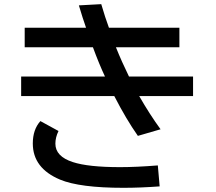

<svg xmlns="http://www.w3.org/2000/svg" viewBox="-20 -854 1040 926"><path d="M99.1 -720.2H395Q378.9 -765.6 360.4 -828.1L468.3 -834Q487.3 -769 505.4 -720.2H845.2V-626H539.1Q566.9 -556.6 602.1 -484.9H911.1V-390.6H651.4Q702.6 -301.3 754.4 -230.5L645 -198.7Q588.4 -279.3 531.2 -390.6H82V-484.9H486.3Q458 -544.9 428.2 -626H99.1ZM750 44.9Q656.2 51.8 575.7 51.8Q364.3 51.8 269.5 12.2Q138.2 -43 138.2 -162.1Q138.2 -229 174.8 -270L262.2 -222.2Q247.1 -191.4 247.1 -161.1Q247.1 -99.6 331.1 -72.3Q405.8 -47.9 559.6 -47.9Q636.7 -47.9 741.2 -56.2Z"/></svg>

Font: FORM UDPGothic
Style: Bold
Weight: 700
Foundry: Pronama LLC
Version: Version 1.051